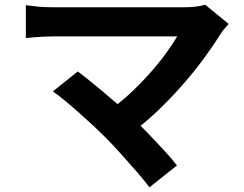

<svg xmlns="http://www.w3.org/2000/svg" viewBox="-20 -732 1040 817"><path d="M953 -630Q942 -618 933.5 -608Q925 -598 919 -588Q889 -540 848 -484Q807 -428 757 -371Q707 -314 651.5 -261Q596 -208 537 -165L438 -258Q488 -292 532.5 -333.5Q577 -375 615.5 -418Q654 -461 684 -502Q714 -543 734 -577Q714 -577 681 -577Q648 -577 604.5 -577Q561 -577 513 -577Q465 -577 417.5 -577Q370 -577 327.5 -577Q285 -577 253.5 -577Q222 -577 205 -577Q185 -577 162.5 -576Q140 -575 120 -573Q100 -571 90 -570V-710Q103 -709 123.5 -706Q144 -703 166 -702Q188 -701 205 -701Q218 -701 249.5 -701Q281 -701 324 -701Q367 -701 416.5 -701Q466 -701 516.5 -701Q567 -701 614 -701Q661 -701 698.5 -701Q736 -701 760 -701Q819 -701 853 -712ZM425 -151Q403 -173 374.5 -199.5Q346 -226 315.5 -253Q285 -280 256.5 -303.5Q228 -327 205 -343L311 -428Q331 -413 358.5 -391Q386 -369 417 -343Q448 -317 480 -289Q512 -261 541 -234Q574 -202 609.5 -165Q645 -128 677.5 -93Q710 -58 733 -28L616 65Q595 37 562.5 -0.5Q530 -38 494 -78Q458 -118 425 -151Z"/></svg>

Font: Noto Sans SC
Style: Bold
Weight: 700
Designer: Ryoko NISHIZUKA  (kana, bopomofo & ideographs); Paul D. Hunt (Latin, Greek & Cyrillic); Sandoll Communications , Soo-you
Foundry: Adobe
Version: Version 2.004-H2;hotconv 1.0.118;makeotfexe 2.5.65603